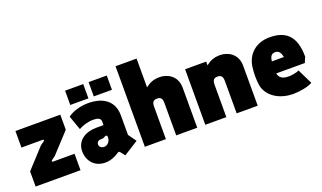

<svg xmlns="http://www.w3.org/2000/svg" viewBox="-75 -1209 2820 1680"><g transform="rotate(-20 1334.5 -369.0)"><path d="M32 0H450V-153H250C239 -153 237 -162 247 -169L281 -194L450 -377V-517H32V-363H230C241 -363 243 -354 233 -347L199 -323L32 -141Z M831 -29 863 12 999 -74 946 -148V-331C946 -446 873 -529 710 -529C641 -529 563 -506 521 -472L568 -340C602 -360 655 -377 705 -377C747 -377 774 -366 774 -335V-302H707C607 -302 520 -251 520 -150C520 -61 578 12 678 12C730 12 774 -9 805 -30C817 -38 823 -39 831 -29ZM716 -121C689 -121 671 -136 671 -159C671 -181 689 -194 711 -194H730L755 -206C764 -210 774 -206 774 -195V-185C774 -159 753 -121 716 -121ZM780 -567H949V-700H780ZM561 -567H730V-700H561Z M1049 0H1245V-301C1245 -342 1258 -360 1293 -360C1328 -360 1341 -342 1341 -301V0H1537V-372C1537 -489 1443 -529 1378 -529C1321 -529 1284 -513 1245 -482V-750H1049Z M1612 0H1808V-301C1808 -342 1821 -360 1856 -360C1891 -360 1904 -342 1904 -301V0H2100V-372C2100 -489 2006 -529 1941 -529C1884 -529 1847 -513 1808 -482V-517H1612Z M2431 10C2487 10 2570 -4 2609 -28L2541 -168C2519 -155 2469 -148 2449 -148C2421 -148 2361 -147 2349 -210H2615L2637 -262C2637 -469 2536 -527 2401 -527C2270 -527 2189 -446 2173 -338C2169 -305 2167 -277 2167 -249C2167 -221 2169 -196 2173 -164C2192 -64 2292 10 2431 10ZM2349 -322C2354 -367 2368 -388 2404 -388C2441 -388 2454 -357 2461 -322Z"/></g></svg>

Font: Finlandica Black
Style: Regular
Weight: 900
Designer: Niklas Ekholm, Juho Hiilivirta, Jaakko Suomalainen
Foundry: Helsinki Type Studio
Version: Version 2.000;Glyphs 3.2 (3202)